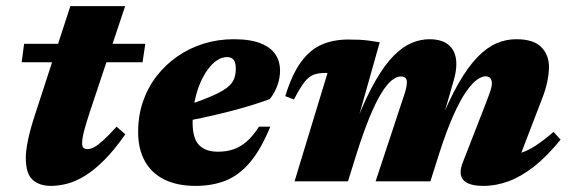

<svg xmlns="http://www.w3.org/2000/svg" viewBox="-20 -594 1862 629"><path d="M51 -390 59 -450.5H456L447 -390ZM274.5 -228Q263 -192.5 257.5 -172.5Q252 -152.5 250.5 -142Q249 -131.5 249 -125Q249 -113.5 253.8 -109.5Q258.5 -105.5 267.5 -105.5Q276.5 -105.5 288.8 -112Q301 -118.5 318.8 -134.8Q336.5 -151 362 -179L390.5 -154Q354.5 -102.5 321.5 -69.5Q288.5 -36.5 258.2 -18Q228 0.5 200 7.8Q172 15 147 15Q109 15 86.8 -5Q64.5 -25 64.5 -77.5Q64.5 -99.5 71.5 -134Q78.5 -168.5 93 -213L210.5 -574H390Z M723.5 -407Q707.5 -407 691.2 -396.5Q675 -386 660.8 -366.5Q646.5 -347 635.2 -320.2Q624 -293.5 617.5 -261.2Q611 -229 611 -192.5Q611 -140.5 632.2 -118.8Q653.5 -97 694 -97Q722 -97 744.8 -104.8Q767.5 -112.5 788 -130.2Q808.5 -148 828.5 -179H865.5Q834.5 -103.5 798.2 -61.2Q762 -19 718.5 -2Q675 15 621 15Q559.5 15 517.2 -6.5Q475 -28 453.8 -67.5Q432.5 -107 432.5 -161.5Q432.5 -214.5 448.2 -260.8Q464 -307 493 -344.5Q522 -382 561.2 -409.2Q600.5 -436.5 647.2 -451Q694 -465.5 745.5 -465.5Q800.5 -465.5 834 -452Q867.5 -438.5 882.5 -415.5Q897.5 -392.5 897.5 -363.5Q897.5 -338.5 888.8 -314.2Q880 -290 864 -269.5Q832 -257.5 795.2 -246.5Q758.5 -235.5 719.5 -225.8Q680.5 -216 640.2 -207.5Q600 -199 561.5 -192L563.5 -239Q612.5 -255 646.2 -268Q680 -281 701.2 -292.5Q722.5 -304 733.5 -315.5Q744.5 -327 748.5 -340.5Q752.5 -354 752.5 -370.5Q752.5 -382.5 749.5 -390.5Q746.5 -398.5 740 -402.8Q733.5 -407 723.5 -407Z M1666.5 -38 1633.5 -85.5Q1661 -85.5 1685 -92.8Q1709 -100 1735 -117Q1761 -134 1793.5 -162L1816.5 -136.5Q1772.5 -82.5 1730.5 -49.2Q1688.5 -16 1647 -0.5Q1605.5 15 1564 15Q1515.5 15 1498.2 -4Q1481 -23 1496 -61.5L1573.5 -260.5Q1583.5 -286.5 1587.5 -299.5Q1591.5 -312.5 1591.5 -320.5Q1591.5 -331 1586.5 -337.5Q1581.5 -344 1570.5 -344Q1558.5 -344 1542.5 -332.8Q1526.5 -321.5 1507 -293.5Q1487.5 -265.5 1465.5 -216.5Q1443.5 -167.5 1419 -91.5L1390 0H1210.5L1299 -267.5Q1305 -284.5 1308 -295.5Q1311 -306.5 1312 -313.2Q1313 -320 1313 -324Q1313 -334.5 1307.8 -339Q1302.5 -343.5 1292.5 -343.5Q1279 -343.5 1263 -330.5Q1247 -317.5 1229 -288.2Q1211 -259 1191 -210.5Q1171 -162 1148.5 -91.5L1120 0H945L1053 -355Q1051 -355 1049.2 -355Q1047.5 -355 1045.5 -355Q1023 -355 1007.5 -349.2Q992 -343.5 977.5 -325.2Q963 -307 943 -268L914.5 -279Q936.5 -350.5 966.2 -391Q996 -431.5 1034.2 -448Q1072.5 -464.5 1120.5 -464.5Q1141 -464.5 1156.8 -463.8Q1172.5 -463 1188.2 -461Q1204 -459 1224 -455.5L1147.5 -184.5V-196Q1180 -277.5 1210.5 -330.2Q1241 -383 1270.5 -412.2Q1300 -441.5 1329 -453.5Q1358 -465.5 1386.5 -465.5Q1430.5 -465.5 1452.8 -444.2Q1475 -423 1475 -384Q1475 -372 1472.8 -358.2Q1470.5 -344.5 1466 -329L1422.5 -178H1415.5Q1449.5 -264 1481.5 -319.8Q1513.5 -375.5 1544.5 -407.2Q1575.5 -439 1606.8 -452.2Q1638 -465.5 1671 -465.5Q1728 -465.5 1753.2 -439.8Q1778.5 -414 1778.5 -374.5Q1778.5 -354.5 1773.2 -327.8Q1768 -301 1754.5 -267Z"/></svg>

Font: Newsreader 16pt 16pt ExtraBold
Style: Italic
Weight: 800
Italic angle: -17°
Version: Version 1.003